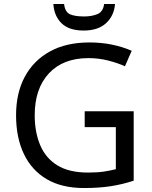

<svg xmlns="http://www.w3.org/2000/svg" viewBox="-20 -938 768 968"><path d="M407 -377H654V-27Q596 -8 537 1Q478 10 403 10Q292 10 216 -34.5Q140 -79 100.5 -161.5Q61 -244 61 -357Q61 -469 105 -551Q149 -633 231.5 -678.5Q314 -724 431 -724Q491 -724 544.5 -713Q598 -702 644 -682L610 -604Q572 -621 524.5 -633Q477 -645 426 -645Q298 -645 226.5 -568Q155 -491 155 -357Q155 -272 182.5 -206.5Q210 -141 269 -104.5Q328 -68 424 -68Q471 -68 504 -73Q537 -78 564 -85V-297H407ZM560 -918Q555 -858 514.5 -821Q474 -784 402 -784Q328 -784 290.5 -820.5Q253 -857 249 -918H303Q308 -877 333 -866Q358 -855 404 -855Q443 -855 471.5 -867Q500 -879 505 -918Z"/></svg>

Font: Noto Sans Marchen
Style: Regular
Weight: 400
Designer: Monotype Design Team
Foundry: Monotype Imaging Inc.
Version: Version 2.003; ttfautohint (v1.8.4.7-5d5b)